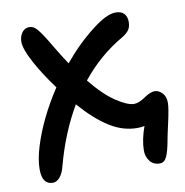

<svg xmlns="http://www.w3.org/2000/svg" viewBox="-75 -561 763 792"><g transform="rotate(-10 306.5 -165.5)"><path d="M84 159.2Q39.1 159.2 39.1 95.2Q39.1 55.2 55.2 2Q89.4 -109.4 166 -226.1Q119.1 -289.1 87.6 -347.4Q56.2 -405.8 56.2 -436Q56.2 -457.5 67.6 -473.9Q79.1 -490.2 99.1 -490.2Q110.4 -490.2 120.6 -482.7Q130.9 -475.1 143.1 -457.8Q155.3 -440.4 166.3 -422.1Q177.2 -403.8 196.3 -372.3Q215.3 -340.8 232.9 -314.9Q293.5 -388.2 360.8 -439.9Q421.4 -487.8 460 -487.8Q483.4 -487.8 495.1 -474.9Q506.8 -461.9 506.8 -440.9Q506.8 -421.4 498.8 -408.4Q490.7 -395.5 470.2 -382.8Q369.1 -324.7 294.9 -231.9Q348.1 -166 395.5 -134.5Q442.9 -103 470.2 -103Q490.2 -103 517.1 -121.6Q543.9 -140.1 562 -140.1Q578.6 -140.1 593.3 -125.2Q607.9 -110.4 607.9 -84Q607.9 -62 595.5 -6.6Q583 48.8 579.1 70.8Q571.3 114.3 561.3 135.7Q551.3 157.2 532.2 157.2Q505.4 157.2 490.7 138.2Q476.1 119.1 476.1 94.2Q476.1 49.8 496.1 -5.9Q482.9 -2.9 465.8 -2.9Q405.3 -2.9 348.6 -39.1Q292 -75.2 232.9 -143.1Q169.9 -35.6 133.8 99.1Q127.4 126.5 113.8 142.8Q100.1 159.2 84 159.2Z"/></g></svg>

Font: Shantell Sans Irregular
Style: Regular
Weight: 500
Designer: Stephen Nixon, Anya Danilova, Shantell Martin
Foundry: Arrow Type
Version: Version 1.006;[9816181b4]